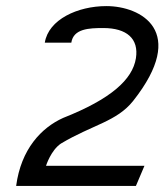

<svg xmlns="http://www.w3.org/2000/svg" viewBox="-20 -610 540 630"><path d="M33 0H426L454 -66H131C131 -66 147 -117 180 -139C284 -201 363 -211 417 -279C598 -508 442 -590 329 -590C235 -590 139 -546 127 -470H214C221 -516 272 -518 319 -518C396 -518 436 -483 426 -419C415 -349 344 -285 187 -223C116 -191 49 -121 33 0Z"/></svg>

Font: Charger Sport
Style: ExtObl
Weight: 400
Designer: Jasper
Foundry: Cannot Into Space Fonts
Version: Version 1.1